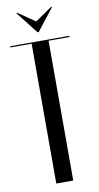

<svg xmlns="http://www.w3.org/2000/svg" viewBox="-97 -895 483 937"><g transform="rotate(-10 144.5 -426.5)"><path d="M291 -693H187V0H103V-693H-2V-699H291ZM61 -853 144 -796 227 -853H233L147 -743H141L55 -853Z"/></g></svg>

Font: Moniqa SemBd Narrow Display
Style: Regular
Weight: 600
Width: 4
Designer: Rajesh Rajput
Foundry: Rajesh Rajput
Version: Version 1.000